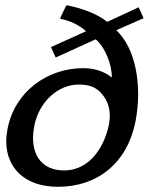

<svg xmlns="http://www.w3.org/2000/svg" viewBox="-20 -705 599 738"><path d="M4 -162C4 -60 75 13 203 13C355 13 470 -79 501 -239C507 -271 511 -307 511 -342C511 -436 487 -532 427 -589L532 -635L513 -677L392 -621C354 -652 296 -673 236 -685C234 -684 212 -638 211 -633C252 -625 283 -609 311 -585L176 -524L194 -484L348 -554C385 -522 410 -457 410 -407C388 -424 355 -443 300 -443C163 -443 37 -354 9 -210C6 -193 4 -178 4 -162ZM107 -175C107 -190 109 -206 112 -222C129 -309 199 -380 283 -380C320 -380 347 -371 367 -349C386 -329 402 -301 402 -260C402 -250 401 -239 399 -228C385 -155 334 -50 226 -50C146 -50 107 -102 107 -175Z"/></svg>

Font: KpSans
Style: BoldItalic
Weight: 700
Italic angle: -11°
Version: Version 0.66